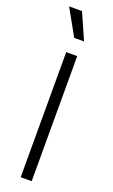

<svg xmlns="http://www.w3.org/2000/svg" viewBox="-169 -915 560 952"><g transform="rotate(20 111.0 -439.0)"><path d="M82 0V-660H140V0ZM95 -740 18 -878H86L147 -740Z"/></g></svg>

Font: Bricolage Grotesque SemiCondensed ExtraLight
Style: Regular
Weight: 250
Width: 4
Designer: Mathieu Triay
Foundry: Atelier Triay
Version: Version 1.000;gftools[0.9.30]